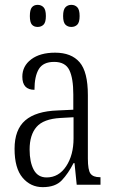

<svg xmlns="http://www.w3.org/2000/svg" viewBox="-20 -761 469 791"><path d="M156 10Q106 10 73 -29Q40 -68 40 -148Q40 -227 84 -265Q128 -303 218 -306L282 -309V-372Q282 -439 265.5 -472.5Q249 -506 203 -506Q158 -506 140 -476.5Q122 -447 122 -391Q72 -391 72 -445Q72 -489 108.5 -516.5Q145 -544 207 -544Q274 -544 308 -504.5Q342 -465 342 -369V-108Q342 -60 353 -45.5Q364 -31 391 -31H394V0H296L287 -89H283Q261 -46 234.5 -18Q208 10 156 10ZM172 -30Q222 -30 252.5 -76Q283 -122 283 -191V-278L229 -275Q159 -271 130.5 -238Q102 -205 102 -145Q102 -93 119 -61.5Q136 -30 172 -30ZM274 -650Q259 -650 249.5 -659.5Q240 -669 240 -695Q240 -721 249.5 -731Q259 -741 274 -741Q289 -741 298.5 -731Q308 -721 308 -695Q308 -669 298.5 -659.5Q289 -650 274 -650ZM135 -650Q120 -650 111.5 -659.5Q103 -669 103 -695Q103 -721 111.5 -731Q120 -741 135 -741Q150 -741 159.5 -731Q169 -721 169 -695Q169 -669 159.5 -659.5Q150 -650 135 -650Z"/></svg>

Font: Noto Serif ExtraCondensed Light
Style: Regular
Weight: 300
Width: 2
Designer: Monotype Design Team
Foundry: Monotype Imaging Inc.
Version: Version 2.014; ttfautohint (v1.8.4.7-5d5b)